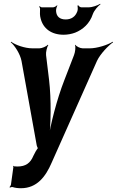

<svg xmlns="http://www.w3.org/2000/svg" viewBox="-20 -784 619 1017"><path d="M51 100 38 194C37 199 33 205 31 206L32 210C35 208 43 206 47 207C60 211 74 213 91 213C176 213 222 151 253 79L494 -462C511 -498 554 -543 579 -560L577 -563C551 -546 494 -528 456 -528H418C405 -528 384 -538 379 -547L377 -545C382 -536 378 -507 372 -492L321 -360C281 -258 246 -120 235 -40H239C250 -120 252 -258 240 -360L224 -492C222 -507 229 -536 236 -545L233 -547C226 -538 202 -528 189 -528H151C112 -528 61 -546 39 -563L37 -560C58 -543 87 -498 94 -461L174 -17C174 -13 180 3 183 3V-1C180 -1 172 14 169 18L157 41C141 80 116 98 72 98C67 98 60 97 54 97C53 97 53 95 53 94L49 96C50 97 51 99 51 100ZM328 -681C297 -681 279 -696 277 -725C276 -733 280 -749 284 -754L282 -756C278 -751 267 -745 260 -745H202C198 -745 193 -749 190 -751L187 -748C190 -746 193 -740 192 -735C191 -718 191 -701 195 -687C208 -633 252 -600 317 -600C338 -600 359 -604 378 -611C418 -627 455 -658 472 -710C479 -729 499 -752 512 -761L511 -764C497 -755 467 -745 450 -745H412C405 -745 397 -751 395 -756L390 -754C392 -749 393 -733 390 -725C380 -696 358 -681 328 -681Z"/></svg>

Font: Asimov
Style: EdgeNarIt
Weight: 500
Designer: Google
Version: Version 2.000980: 2014